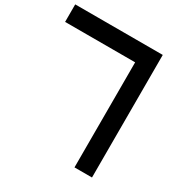

<svg xmlns="http://www.w3.org/2000/svg" viewBox="-196 -1031 1142 1187"><g transform="rotate(30 375.0 -437.5)"><path d="M500 0V-750H0V-875H625V0Z"/></g></svg>

Font: CraftyPE
Style: Regular
Weight: 400
Designer: Erek Butcher
Foundry: Haunted Coop
Version: Version 0.018;April 4, 2024;FontCreator 15.0.0.2962 64-bit